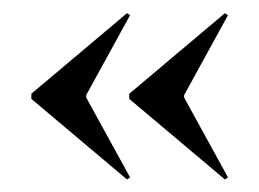

<svg xmlns="http://www.w3.org/2000/svg" viewBox="-20 -456 404 299"><path d="M181.3 -310 330.3 -435.5 335 -432.3 266.8 -308V-304L335 -179.8L330.3 -176.5L181.3 -302ZM28.8 -310 177.8 -435.5 182.5 -432.3 114.3 -308V-304L182.5 -179.8L177.8 -176.5L28.8 -302Z"/></svg>

Font: Moniqa Black
Style: Regular
Weight: 900
Designer: Rajesh Rajput
Foundry: Rajesh Rajput
Version: Version 1.000